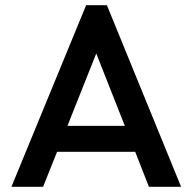

<svg xmlns="http://www.w3.org/2000/svg" viewBox="-20 -720 742 740"><path d="M24 0 312 -700H392L678 0H554L501 -135H200L146 0ZM240 -235H461L351 -514Z"/></svg>

Font: Outfit Medium
Style: Regular
Weight: 500
Designer: Rodrigo Fuenzalida
Foundry: fragTYPE
Version: Version 1.100; ttfautohint (v1.8.4.7-5d5b);gftools[0.9.27]